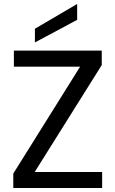

<svg xmlns="http://www.w3.org/2000/svg" viewBox="-20 -948 582 968"><path d="M493 -620 155 -81H495V0H47V-73L384 -612H50V-693H493ZM369 -928V-848L156 -734V-803Z"/></svg>

Font: Parkinsans
Style: Regular
Weight: 400
Designer: Red Stone, Indian Type Foundry
Foundry: Indian Type Foundry
Version: Version 1.000